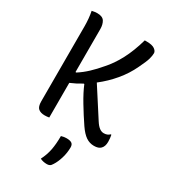

<svg xmlns="http://www.w3.org/2000/svg" viewBox="-231 -822 1062 1200"><g transform="rotate(30 300.0 -222.0)"><path d="M70 -704Q80 -706 89 -707.5Q98 -709 108 -709Q147 -709 160.5 -687Q174 -665 174 -632V-322H180Q216 -345 249 -376Q282 -407 313 -444Q356 -491 390.5 -556.5Q425 -622 450 -710H464Q504 -710 522 -697Q540 -684 540 -669Q540 -651 533 -626Q526 -601 500 -548Q471 -486 425 -431Q379 -376 322 -332Q355 -281 388 -229.5Q421 -178 454 -127Q470 -102 485.5 -90.5Q501 -79 517 -79Q544 -79 559 -95H564Q566 -84 567.5 -72.5Q569 -61 569 -46Q569 -13 552 4Q537 20 504 20Q472 20 445.5 2Q419 -16 391 -57Q353 -113 316 -174.5Q279 -236 259 -285H254Q215 -261 174 -244V6Q158 9 142 9Q113 9 96.5 -4.5Q80 -18 80 -57V-596Q80 -625 77.5 -652Q75 -679 70 -704ZM295 70Q306 67 314 65.5Q322 64 333 64Q359 64 371 72.5Q383 81 383 101Q383 140 371.5 178.5Q360 217 343 243Q335 257 326.5 261.5Q318 266 307 266Q278 266 257 255Q278 214 286.5 171Q295 128 295 70Z"/></g></svg>

Font: Recursive Sn Csl St
Style: Regular
Weight: 400
Version: Version 1.079;hotconv 1.0.112;makeotfexe 2.5.65598; ttfautoh